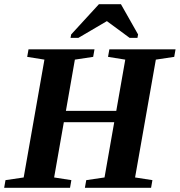

<svg xmlns="http://www.w3.org/2000/svg" viewBox="-27 -888 851 908"><path d="M-7.3 0 -1 -36.1 85 -48.8 183.1 -606 101.6 -619.1 107.9 -654.8H419.9L413.6 -619.1L327.1 -606L284.7 -363.8H522.9L565.4 -606L483.9 -619.1L490.2 -654.8H803.2L796.9 -619.1L710 -606L611.8 -48.8L693.8 -36.1L687.5 0H374.5L380.9 -36.1L467.3 -48.8L513.2 -310.1H274.9L229 -48.8L310.5 -36.1L304.2 0ZM306.6 -709 309.6 -725.1 440.9 -868.2H544.9L626 -725.1L623 -709H585.9L478.5 -788.1L343.8 -709Z"/></svg>

Font: Liberation Serif
Style: Bold Italic
Weight: 700
Italic angle: -16.333°
Designer: Steve Matteson
Foundry: Ascender Corporation
Version: Version 2.1.5